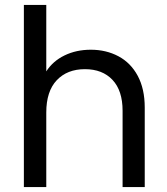

<svg xmlns="http://www.w3.org/2000/svg" viewBox="-20 -760 680 780"><path d="M349 -558Q411 -558 461 -531.5Q511 -505 539.5 -452Q568 -399 568 -323V0H478V-310Q478 -392 437 -435.5Q396 -479 325 -479Q253 -479 210.5 -434Q168 -389 168 -303V0H77V-740H168V-470Q195 -512 242.5 -535Q290 -558 349 -558Z"/></svg>

Font: A Bank Premium Regular
Style: Regular
Weight: 400
Designer: Ninad Kale (Devanagari), Jonny Pinhorn (Latin), Htun Naung (Myanmar)
Foundry: Indian Type Foundry
Version: 4.004